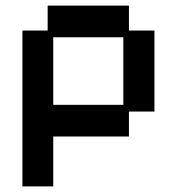

<svg xmlns="http://www.w3.org/2000/svg" viewBox="-20 -653 632 685"><path d="M60 12V-544H150V-633H440V-544H531V-255H440V-166H170V12ZM170 -279H420V-520H170Z"/></svg>

Font: Pixelify Sans Medium
Style: Regular
Weight: 500
Designer: Stefie Justprince
Foundry: Typecalism Foundryline
Version: Version 1.000;February 13, 2025;FontCreator 15.0.0.3015 64-b